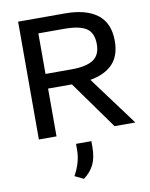

<svg xmlns="http://www.w3.org/2000/svg" viewBox="-99 -740 839 1072"><g transform="rotate(-10 320.5 -204.0)"><path d="M79 0V-668H345Q464 -668 528 -619Q592 -570 592 -469Q592 -384 547 -338Q502 -292 420 -278L626 0H508L314 -271H179V0ZM179 -354H326Q409 -354 449.5 -380Q490 -406 490 -468Q490 -532 451.5 -558Q413 -584 326 -584H179ZM289 260 239 236Q258 202 268.5 166.5Q279 131 279 92V60H366V92Q366 152 347.5 191Q329 230 289 260Z"/></g></svg>

Font: Gantari Medium
Style: Regular
Weight: 500
Designer: Anugrah Pasau
Foundry: Lafontype
Version: Version 1.000; ttfautohint (v1.8.4.7-5d5b)